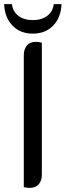

<svg xmlns="http://www.w3.org/2000/svg" viewBox="-34 -910 320 936"><path d="M82 2V-641Q82 -670 97 -688Q112 -706 140 -706Q155 -706 170 -702V-59Q170 -29 154.5 -11.5Q139 6 111 6Q97 6 82 2ZM-14 -890H24Q28 -854 55.5 -833Q83 -812 126 -812Q169 -812 196.5 -833Q224 -854 228 -890H266Q263 -824 225 -785Q187 -746 126 -746Q65 -746 27 -785Q-11 -824 -14 -890Z"/></svg>

Font: Thasadith
Style: Bold
Weight: 700
Designer: Cadson Demak Co.,Ltd.
Foundry: Cadson Demak Co.,Ltd.
Version: Version 1.000; ttfautohint (v1.6)